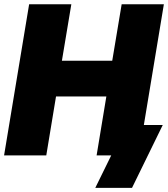

<svg xmlns="http://www.w3.org/2000/svg" viewBox="-23 -748 809 924"><path d="M-3.4 0 117.2 -727.5H320.3L274.9 -455.6H517.1L562.5 -727.5H765.6L645 0H441.9L488.8 -283.7H246.6L199.7 0ZM435.5 156.2 512.2 0H465.3L489.7 -146.5H760.3L612.3 156.2Z"/></svg>

Font: Inter Display Black
Style: Italic
Weight: 900
Italic angle: -9.39999°
Designer: Rasmus Andersson
Foundry: rsms
Version: Version 4.000;git-a52131595